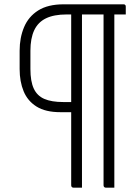

<svg xmlns="http://www.w3.org/2000/svg" viewBox="-20 -720 640 890"><path d="M289 -653Q230 -653 193 -635Q156 -617 138.5 -579.5Q121 -542 121 -485V-400Q121 -343 136.5 -309.5Q152 -276 185.5 -261.5Q219 -247 273 -247H339V-200Q323 -200 306 -200Q289 -200 275 -200H260Q191 -200 149.5 -226Q108 -252 89.5 -297Q71 -342 71 -400V-485Q71 -545 91.5 -594Q112 -643 157 -671.5Q202 -700 275 -700H552Q554 -700 556.5 -699.5Q559 -699 560 -697Q562 -696 562.5 -693.5Q563 -691 563 -689Q563 -683 563 -677Q563 -671 563 -665Q563 -659 563 -653H552Q521 -653 478 -653Q435 -653 386.5 -653Q338 -653 289 -653ZM328 -670H349Q353 -670 355 -668.5Q357 -667 358.5 -665Q360 -663 360 -659Q360 -582 360 -484.5Q360 -387 360 -278.5Q360 -170 360 -60.5Q360 49 360 150Q350 150 340.5 150Q331 150 321 150Q316 150 313 147Q310 144 310 139Q310 72 310 4.5Q310 -63 310 -130.5Q310 -198 310 -265.5Q310 -333 310 -400.5Q310 -468 310 -535.5Q310 -603 310 -670ZM479 -670H499Q503 -670 505 -668.5Q507 -667 508.5 -665Q510 -663 510 -659Q510 -572 510 -484.5Q510 -397 510 -309.5Q510 -222 510 -134.5Q510 -47 510 40Q510 70 510 98Q510 126 510 150Q500 150 490.5 150Q481 150 471 150Q466 150 463 147Q460 144 460 139Q460 58 460 -23Q460 -104 460 -184.5Q460 -265 460 -346Q460 -427 460 -508Q460 -589 460 -670Z"/></svg>

Font: Recursive Light
Style: Regular
Weight: 300
Version: Version 1.085